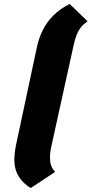

<svg xmlns="http://www.w3.org/2000/svg" viewBox="-20 -839 465 976"><path d="M425 -731 334 -819Q283 -793 249.5 -758.5Q216 -724 197 -685Q178 -646 169 -606L60 -95Q54 -64 53 -35Q52 -6 59 20.5Q66 47 84.5 71.5Q103 96 136 117L260 35Q256 30 250 22Q244 14 239 -0.5Q234 -15 234 -40Q234 -65 243 -104L354 -608Q362 -644 371.5 -666Q381 -688 391 -700Q401 -712 410 -719Q419 -726 425 -731Z"/></svg>

Font: Advent Pro Black
Style: Italic
Weight: 900
Italic angle: -12°
Version: Version 3.000